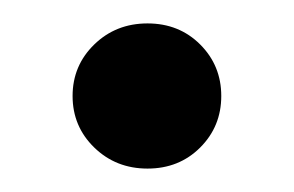

<svg xmlns="http://www.w3.org/2000/svg" viewBox="-20 -144 251 164"><path d="M42 -62Q42 -88 60.5 -106Q79 -124 106 -124Q133 -124 151 -106Q169 -88 169 -62Q169 -36 151 -18Q133 0 106 0Q79 0 60.5 -18Q42 -36 42 -62Z"/></svg>

Font: Niramit Medium
Style: Regular
Weight: 500
Designer: Katatrad Aksorn Co.,Ltd.
Foundry: Cadson Demak Co.,Ltd.
Version: Version 1.000; ttfautohint (v1.6)